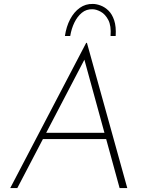

<svg xmlns="http://www.w3.org/2000/svg" viewBox="-20 -956 747 976"><path d="M68 0H32L418 -738H422L627 0H588L402 -678L428 -689ZM201 -281H530L533 -249H189ZM452 -936Q470 -936 491.5 -928Q513 -920 531.5 -902Q550 -884 560.5 -852.5Q571 -821 568 -773H542Q546 -825 530.5 -854.5Q515 -884 492 -896.5Q469 -909 450 -909Q419 -910 396 -891Q373 -872 358 -841Q343 -810 337 -773H310Q317 -821 336.5 -858Q356 -895 385.5 -916Q415 -937 452 -936Z"/></svg>

Font: Josefin Sans ExtraLight
Style: Italic
Weight: 250
Italic angle: -7°
Designer: Santiago Orozco
Foundry: Typemade
Version: Version 2.000